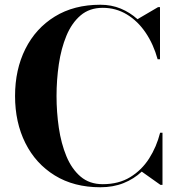

<svg xmlns="http://www.w3.org/2000/svg" viewBox="-20 -780 750 810"><path d="M665.5 -220V0H657L578 -56Q545 -25 501.2 -7.5Q457.5 10 403.5 10Q292 10 211.2 -39.8Q130.5 -89.5 87 -176.5Q43.5 -263.5 43.5 -375Q43.5 -486.5 87 -573.5Q130.5 -660.5 211.2 -710.2Q292 -760 403.5 -760Q450 -760 489.2 -743.8Q528.5 -727.5 560 -699L647 -750H655V-530H645Q627.5 -593.5 594.2 -642.5Q561 -691.5 515 -719.2Q469 -747 413.5 -747Q357.5 -747 320 -715Q282.5 -683 260.2 -629.2Q238 -575.5 228.2 -509.2Q218.5 -443 218.5 -375Q218.5 -307 228.2 -240.8Q238 -174.5 260.2 -120.8Q282.5 -67 320 -35Q357.5 -3 413.5 -3Q480.5 -3 529 -32.5Q577.5 -62 609 -111.2Q640.5 -160.5 655.5 -220Z"/></svg>

Font: Bodoni* 24pt
Style: Bold
Weight: 700
Version: Version 2.3